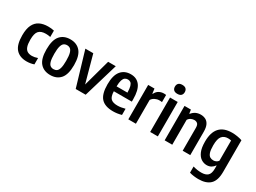

<svg xmlns="http://www.w3.org/2000/svg" viewBox="-52 -1593 3513 2635"><g transform="rotate(30 1705.0 -275.5)"><path d="M260.5 10Q150.5 10 90.8 -56Q31 -122 31 -272Q31 -374.5 61 -436.2Q91 -498 147 -526Q203 -554 281 -554Q305 -554 328.8 -551.8Q352.5 -549.5 375.5 -544V-443.5Q356.5 -448 337 -449.8Q317.5 -451.5 302.5 -451.5Q227.5 -451.5 192.2 -413.2Q157 -375 157 -274.5Q157 -204.5 171.5 -164.8Q186 -125 214.8 -108.5Q243.5 -92 286.5 -92Q325.5 -92 375.5 -109.5V-9Q347.5 1 318 5.5Q288.5 10 260.5 10Z M634 10Q531.5 10 473.5 -56.2Q415.5 -122.5 415.5 -270.5Q415.5 -420.5 473.2 -487.2Q531 -554 634 -554Q736 -554 794 -486.5Q852 -419 852 -271.5Q852 -122.5 794.2 -56.2Q736.5 10 634 10ZM634 -82.5Q663.5 -82.5 684.8 -97.8Q706 -113 717.2 -153.5Q728.5 -194 728.5 -269.5Q728.5 -347 717 -388.5Q705.5 -430 684.2 -445.8Q663 -461.5 634 -461.5Q604.5 -461.5 583.2 -446Q562 -430.5 550.5 -389.5Q539 -348.5 539 -272.5Q539 -195.5 550.2 -154.5Q561.5 -113.5 582.8 -98Q604 -82.5 634 -82.5Z M1035 0 873 -545.5H998.5L1116 -117.5L1234 -545.5H1355L1193 0Z M1629.5 10Q1501 10 1440.8 -55.5Q1380.5 -121 1380.5 -274.5Q1380.5 -417.5 1436.8 -485.8Q1493 -554 1592 -554Q1687 -554 1738 -485.5Q1789 -417 1789 -271V-234.5H1503.5Q1506 -151 1538.5 -119.8Q1571 -88.5 1644 -88.5Q1671.5 -88.5 1700.8 -93.2Q1730 -98 1763.5 -107V-9Q1726.5 1 1694.8 5.5Q1663 10 1629.5 10ZM1591.5 -471.5Q1565.5 -471.5 1546 -458Q1526.5 -444.5 1515.2 -409.8Q1504 -375 1503 -311.5H1675Q1674 -375 1664 -409.8Q1654 -444.5 1635.5 -458Q1617 -471.5 1591.5 -471.5Z M1868.5 0V-545.5H1968.5L1978 -470.5H1984Q2005 -514 2039.8 -533Q2074.5 -552 2115.5 -552Q2125.5 -552 2134.8 -551.2Q2144 -550.5 2150.5 -549V-436Q2140 -438 2129.5 -438.5Q2119 -439 2108 -439Q2072.5 -439 2039.8 -422.5Q2007 -406 1989 -376.5V0Z M2215 0V-545.5H2336.5V0ZM2275.5 -639Q2236 -639 2216.8 -658Q2197.5 -677 2197.5 -710Q2197.5 -743 2216.8 -762Q2236 -781 2275.5 -781Q2315 -781 2334.2 -762Q2353.5 -743 2353.5 -710Q2353.5 -677 2334.2 -658Q2315 -639 2275.5 -639Z M2444.5 0V-545.5H2545.5L2554.5 -486.5H2560.5Q2613.5 -554 2700 -554Q2742.5 -554 2776.8 -536.5Q2811 -519 2830.8 -478.5Q2850.5 -438 2850.5 -369.5V0H2730V-361Q2730 -409.5 2710.2 -427.5Q2690.5 -445.5 2659 -445.5Q2635.5 -445.5 2609 -433.8Q2582.5 -422 2565 -394V0Z M3110 230Q3077 230 3038.8 225.2Q3000.5 220.5 2968 210.5V112.5Q3035 132.5 3100 132.5Q3167.5 132.5 3201.5 101.5Q3235.5 70.5 3235.5 -7.5V-55.5H3229.5Q3212.5 -28 3182.5 -10.5Q3152.5 7 3112 7Q3066 7 3025 -19.2Q2984 -45.5 2958.2 -104.5Q2932.5 -163.5 2932.5 -262.5Q2932.5 -554 3195.5 -554Q3235.5 -554 3279 -547Q3322.5 -540 3356.5 -528V-27.5Q3356.5 110.5 3294.2 170.2Q3232 230 3110 230ZM3160 -95Q3181.5 -95 3202.2 -104.8Q3223 -114.5 3235.5 -133.5V-453.5Q3225.5 -456 3211.8 -457.8Q3198 -459.5 3185.5 -459.5Q3124 -459.5 3090 -419Q3056 -378.5 3056 -273.5Q3056 -200.5 3069 -162Q3082 -123.5 3105.2 -109.2Q3128.5 -95 3160 -95Z"/></g></svg>

Font: Encode Sans Cnd SmBold
Style: Regular
Weight: 600
Width: 3
Designer: Multiple Designers
Foundry: Impallari Type
Version: Version 3.002; ttfautohint (v1.8.3) -l 8 -r 50 -G 200 -x 14 